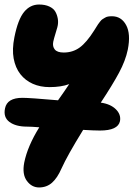

<svg xmlns="http://www.w3.org/2000/svg" viewBox="-22 -512 603 840"><path d="M148.9 308.1Q116.7 308.1 95.5 279.3Q74.2 250.5 84 199.2Q98.6 127.4 149.9 44.9Q115.2 42 96.2 42Q46.9 42 19.3 21.5Q-8.3 1 0 -38.1Q9.3 -84 76.2 -84Q108.4 -84 231.9 -73.2Q259.8 -112.3 280.8 -144Q245.1 -130.9 194.8 -130.9Q154.3 -130.9 121.6 -145.3Q88.9 -159.7 67.1 -187.5Q45.4 -215.3 37.8 -255.9Q30.3 -296.4 41 -349.1Q56.6 -427.2 83.3 -459.7Q109.9 -492.2 148.9 -492.2Q175.3 -492.2 193.6 -483.6Q211.9 -475.1 220 -461.2Q228 -447.3 231 -429.4Q233.9 -411.6 229 -393.1Q227.5 -386.7 220.7 -365Q213.9 -343.3 210.9 -329.1Q207 -308.6 217.8 -295.4Q228.5 -282.2 256.8 -282.2Q296.4 -282.2 326.7 -304.2Q356.9 -326.2 390.1 -378.9Q392.1 -381.8 398.7 -392.6Q405.3 -403.3 407.5 -406.5Q409.7 -409.7 415.8 -417.5Q421.9 -425.3 426 -427.7Q430.2 -430.2 436.8 -434.3Q443.4 -438.5 450.9 -439.7Q458.5 -440.9 467.8 -440.9Q508.8 -440.9 529.8 -402.3Q550.8 -363.8 537.1 -294.9Q527.3 -247.1 498.8 -193.8Q470.2 -140.6 418.9 -63Q461.4 -57.1 484.9 -33.9Q508.3 -10.7 502.9 18.1Q494.1 59.1 415 59.1Q390.1 59.1 341.8 56.2Q272.5 168.5 247.1 225.1Q229 266.6 205.6 287.4Q182.1 308.1 148.9 308.1Z"/></svg>

Font: Shantell Sans Irregular Bouncy
Style: Italic
Weight: 800
Italic angle: -11.31°
Designer: Stephen Nixon, Anya Danilova, Shantell Martin
Foundry: Arrow Type
Version: Version 1.006;[9816181b4]